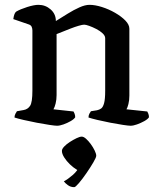

<svg xmlns="http://www.w3.org/2000/svg" viewBox="-20 -520 653 794"><path d="M216 0Q208 0 184.5 -3.5Q161 -7 132 -12.5Q103 -18 77.5 -24Q52 -30 40 -34Q40 -42 43.5 -49Q47 -56 50 -60L78 -65Q95 -68 104.5 -82.5Q114 -97 114 -145V-394Q114 -402 111 -409Q108 -416 99 -419L35 -441Q37 -455 40 -462Q43 -469 47 -472Q64 -482 92.5 -491Q121 -500 139 -500Q168 -500 189.5 -481Q211 -462 211 -433Q235 -448 260 -463.5Q285 -479 308.5 -489.5Q332 -500 350 -500Q373 -500 401.5 -491Q430 -482 456 -467Q482 -452 498.5 -435Q515 -418 515 -401V-125Q515 -105 511 -89.5Q507 -74 503 -68L589 -59Q591 -56 593.5 -49.5Q596 -43 596 -35Q591 -27 576.5 -19Q562 -11 546.5 -5.5Q531 0 520 0Q512 0 488.5 -3.5Q465 -7 436.5 -12.5Q408 -18 383 -24Q358 -30 346 -34Q346 -43 349.5 -49.5Q353 -56 356 -60L381 -64Q391 -66 398.5 -71.5Q406 -77 410.5 -93.5Q415 -110 415 -145V-362Q415 -372 404.5 -382Q394 -392 378.5 -400Q363 -408 349 -413Q335 -418 328 -418Q321 -418 305.5 -413.5Q290 -409 272 -402Q254 -395 238 -388.5Q222 -382 214 -379V-127Q214 -108 210 -92Q206 -76 201 -68L284 -59Q286 -56 288.5 -49.5Q291 -43 291 -35Q286 -27 272 -19Q258 -11 242.5 -5.5Q227 0 216 0ZM287 254Q272 254 260.5 245.5Q249 237 244 230Q261 221 280.5 204Q300 187 309 167L323 191Q313 191 298 182Q283 173 269 159.5Q255 146 245.5 131Q236 116 236 104Q236 96 245.5 86Q255 76 269 67Q283 58 296.5 51.5Q310 45 318 45Q326 45 336 54Q346 63 355.5 76Q365 89 371.5 102.5Q378 116 378 124Q378 131 366 151.5Q354 172 337.5 196Q321 220 306.5 237Q292 254 287 254Z"/></svg>

Font: Texturina Medium
Style: Regular
Weight: 500
Designer: Guillermo Torres Carreño
Foundry: Omnibus-Type
Version: Version 1.003